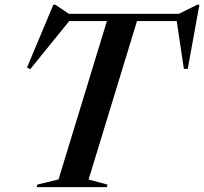

<svg xmlns="http://www.w3.org/2000/svg" viewBox="-20 -772 842 792"><path d="M423.5 -10.5 421 0H131L134 -10.5L221.5 -32L421 -685H265.5L104.5 -486.5L91.5 -493.5L200 -752.5H208.5L264 -715H718L793.5 -752.5H802.5L754.5 -488H738.5L709 -685H545L345.5 -31.5Z"/></svg>

Font: Newsreader Display Medium
Style: Italic
Weight: 500
Italic angle: -17°
Designer: Hugues Gentile
Foundry: Production Type
Version: Version 1.001